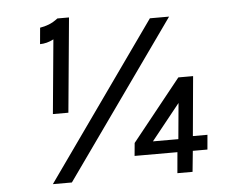

<svg xmlns="http://www.w3.org/2000/svg" viewBox="-51 -767 993 826"><g transform="rotate(-5 445.5 -354.0)"><path d="M225.8 -708.1H276.1L237.7 -300H170.8L200.9 -620Q186 -612.1 171.1 -608.3Q156.3 -604.5 142 -604.5L148.4 -675Q167.7 -678 186.8 -685.3Q205.9 -692.7 225.8 -708.1ZM144.4 0.3 622.4 -674.1H705.3L226.5 0.3ZM682.2 0 690.2 -90H505.2L510.4 -145.5L722.2 -410.1H785.9L762.4 -153.2H825.4L819.8 -90H756.7L747.7 0ZM589.3 -145.5H699.1L713.4 -300.5Z"/></g></svg>

Font: Karla
Style: Italic
Weight: 400
Italic angle: -8°
Designer: Jonathan Pinhorn
Version: Version 2.004;gftools[0.9.33]